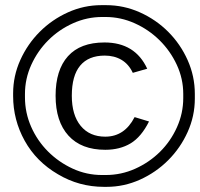

<svg xmlns="http://www.w3.org/2000/svg" viewBox="-20 -718 777 746"><path d="M737 -335Q737 -267 709 -205Q681 -143 633.5 -95.5Q586 -48 524 -20Q462 8 394 8H384Q287 8 205 -41Q121 -90 76 -171Q31 -252 31 -345V-355Q31 -423 59 -485Q87 -547 134.5 -594.5Q182 -642 244 -670Q306 -698 374 -698H384H392Q461 -698 523.5 -670Q586 -642 633.5 -594.5Q681 -547 709 -484.5Q737 -422 737 -353V-345ZM692 -353Q692 -412 667 -466Q642 -520 600 -561.5Q558 -603 503.5 -627.5Q449 -652 390 -652H384H377Q318 -652 263.5 -627.5Q209 -603 167.5 -561.5Q126 -520 101.5 -466Q77 -412 77 -353V-345V-340Q77 -280 101 -225.5Q125 -171 166.5 -129.5Q208 -88 262 -63Q316 -38 376 -38H384H391Q451 -38 505.5 -62.5Q560 -87 601.5 -128Q643 -169 667.5 -223.5Q692 -278 692 -337V-345ZM389 -136Q296 -136 246 -191Q196 -246 196 -346Q196 -446 244 -499.5Q292 -553 386 -553Q505 -553 552 -451L496 -435Q480 -469 452 -485.5Q424 -502 387 -502Q324 -502 291.5 -463Q259 -424 259 -346Q259 -271 293.5 -229Q328 -187 389 -187Q464 -187 503 -263L559 -246Q529 -186 487.5 -161Q446 -136 389 -136Z"/></svg>

Font: Libra Sans Modern
Style: Italic
Weight: 400
Italic angle: -12°
Foundry: Stefan Peev, Context Ltd
Version: Version 1.000